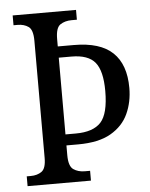

<svg xmlns="http://www.w3.org/2000/svg" viewBox="-52 -757 625 800"><g transform="rotate(-5 260.5 -357.0)"><path d="M31 0V-41H48Q75 -41 93.5 -54Q112 -67 112 -111V-601Q112 -647 93.5 -660Q75 -673 48 -673H31V-714H296V-673H274Q246 -673 226.5 -660Q207 -647 207 -600V-569H274Q384 -569 436.5 -519Q489 -469 489 -371Q489 -312 466.5 -263Q444 -214 393 -184.5Q342 -155 256 -155H207V-114Q207 -68 226.5 -54.5Q246 -41 274 -41H296V0ZM250 -201Q323 -201 355.5 -236.5Q388 -272 388 -367Q388 -451 359 -486.5Q330 -522 260 -522H207V-201Z"/></g></svg>

Font: Noto Serif Georgian Condensed
Style: Regular
Weight: 400
Width: 3
Designer: Monotype Design Team, Akaki Razmadze
Foundry: Google LLC
Version: Version 2.003; ttfautohint (v1.8.4.7-5d5b)